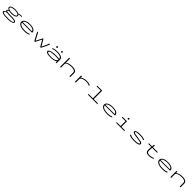

<svg xmlns="http://www.w3.org/2000/svg" viewBox="1580 -5167 9841 9841"><g transform="rotate(45 6500.0 -246.5)"><path d="M446 -160Q398 -160 355 -165Q312 -170 277 -179Q245 -167 220.5 -151.5Q196 -136 196 -122Q196 -92 281.5 -81Q367 -70 548 -70Q680 -70 754.5 -57.5Q829 -45 859.5 -22.5Q890 0 890 30Q890 70 850 102Q810 134 722 153Q634 172 488 172Q281 172 173 143Q65 114 64 54Q65 16 103 -11.5Q141 -39 199 -53Q167 -65 153 -79.5Q139 -94 139 -112Q139 -134 164 -155.5Q189 -177 229 -195Q177 -216 149 -247Q121 -278 121 -314Q121 -356 161 -390Q201 -424 274 -444Q347 -464 446 -464Q523 -464 585 -451.5Q647 -439 689 -417Q742 -441 800 -451.5Q858 -462 936 -459L945 -416Q886 -419 830.5 -413.5Q775 -408 730 -390Q772 -356 772 -314Q772 -269 731.5 -234Q691 -199 618 -179.5Q545 -160 446 -160ZM446 -207Q570 -207 644.5 -235.5Q719 -264 719 -314Q719 -345 685 -368Q651 -391 590 -404.5Q529 -418 446 -418Q368 -418 306 -404.5Q244 -391 208.5 -368Q173 -345 173 -314Q173 -283 207.5 -258.5Q242 -234 303.5 -220.5Q365 -207 446 -207ZM121 46Q121 73 168 90.5Q215 108 298.5 116.5Q382 125 490 125Q649 125 740.5 104.5Q832 84 833 37Q834 5 756.5 -9Q679 -23 510 -23Q426 -23 364.5 -27Q303 -31 260 -39Q204 -24 162.5 -2.5Q121 19 121 46Z M1547 10Q1413 10 1312.5 -18Q1212 -46 1156 -99Q1100 -152 1100 -227Q1100 -285 1132 -329.5Q1164 -374 1221.5 -404Q1279 -434 1355.5 -449Q1432 -464 1521 -464Q1625 -464 1709.5 -441Q1794 -418 1844 -372Q1894 -326 1894 -256Q1894 -248 1893 -239.5Q1892 -231 1891 -223H1160Q1162 -174 1193.5 -139Q1225 -104 1279 -81.5Q1333 -59 1402.5 -49Q1472 -39 1551 -39Q1630 -39 1702.5 -51Q1775 -63 1824 -93L1875 -61Q1817 -25 1733 -7.5Q1649 10 1547 10ZM1164 -269H1830Q1830 -320 1786.5 -352.5Q1743 -385 1670.5 -401Q1598 -417 1511 -417Q1447 -417 1387.5 -407.5Q1328 -398 1280 -379.5Q1232 -361 1201 -333.5Q1170 -306 1164 -269Z M2276 1 2035 -453H2097L2308 -62L2485 -410H2530L2731 -58Q2773 -142 2802.5 -201Q2832 -260 2850.5 -301.5Q2869 -343 2879.5 -374Q2890 -405 2895 -433L2898 -453H2965Q2931 -340 2873.5 -226.5Q2816 -113 2757 1H2701L2505 -344L2332 1Z M3440 11Q3282 11 3196 -23Q3110 -57 3110 -114Q3110 -163 3168 -197.5Q3226 -232 3327 -251Q3428 -270 3556 -270Q3593 -270 3639.5 -268Q3686 -266 3734 -263.5Q3782 -261 3824 -258Q3815 -324 3771 -357.5Q3727 -391 3653 -403.5Q3579 -416 3481 -416Q3411 -416 3343 -405Q3275 -394 3218 -367L3175 -401Q3242 -433 3320 -448Q3398 -463 3491 -463Q3610 -463 3698 -443.5Q3786 -424 3834.5 -376.5Q3883 -329 3883 -243V0H3823V-99Q3801 -67 3759.5 -45.5Q3718 -24 3664.5 -12Q3611 0 3553 5.5Q3495 11 3440 11ZM3173 -118Q3173 -91 3209.5 -72.5Q3246 -54 3309.5 -45Q3373 -36 3454 -36Q3523 -35 3587.5 -44Q3652 -53 3703.5 -73Q3755 -93 3787.5 -126.5Q3820 -160 3825 -211Q3789 -214 3743 -216.5Q3697 -219 3650.5 -221.5Q3604 -224 3568 -224Q3456 -224 3366.5 -211.5Q3277 -199 3225 -175Q3173 -151 3173 -118ZM3315 -563Q3296 -563 3282 -577Q3268 -591 3268 -610Q3268 -631 3281.5 -645Q3295 -659 3315 -659Q3335 -659 3349.5 -644.5Q3364 -630 3364 -610Q3364 -591 3349.5 -577Q3335 -563 3315 -563ZM3667 -563Q3647 -563 3633 -577Q3619 -591 3619 -610Q3619 -631 3632.5 -645Q3646 -659 3667 -659Q3686 -659 3700.5 -644.5Q3715 -630 3715 -610Q3715 -591 3700.5 -577Q3686 -563 3667 -563Z M4142 -665H4212V-658Q4206 -652 4204.5 -645Q4203 -638 4203 -621V-355Q4248 -410 4349 -437Q4450 -464 4588 -464Q4725 -464 4803.5 -417.5Q4882 -371 4882 -267V0H4822V-265Q4822 -345 4754.5 -379Q4687 -413 4565 -413Q4503 -413 4439.5 -404.5Q4376 -396 4322 -378.5Q4268 -361 4235.5 -334.5Q4203 -308 4203 -272V0H4142Z M5220 -453H5284L5280 -347Q5307 -381 5360.5 -407.5Q5414 -434 5484.5 -449Q5555 -464 5631 -464Q5709 -464 5777 -448.5Q5845 -433 5893 -409L5865 -361L5860 -352L5854 -356Q5852 -364 5846 -368Q5840 -372 5825 -379Q5735 -415 5621 -415Q5566 -415 5506.5 -404.5Q5447 -394 5395.5 -373Q5344 -352 5312.5 -319Q5281 -286 5281 -241V1H5220Z M6158 0V-50H6471V-615H6170V-665H6532V-50H6842V0Z M7547 10Q7413 10 7312.5 -18Q7212 -46 7156 -99Q7100 -152 7100 -227Q7100 -285 7132 -329.5Q7164 -374 7221.5 -404Q7279 -434 7355.5 -449Q7432 -464 7521 -464Q7625 -464 7709.5 -441Q7794 -418 7844 -372Q7894 -326 7894 -256Q7894 -248 7893 -239.5Q7892 -231 7891 -223H7160Q7162 -174 7193.5 -139Q7225 -104 7279 -81.5Q7333 -59 7402.5 -49Q7472 -39 7551 -39Q7630 -39 7702.5 -51Q7775 -63 7824 -93L7875 -61Q7817 -25 7733 -7.5Q7649 10 7547 10ZM7164 -269H7830Q7830 -320 7786.5 -352.5Q7743 -385 7670.5 -401Q7598 -417 7511 -417Q7447 -417 7387.5 -407.5Q7328 -398 7280 -379.5Q7232 -361 7201 -333.5Q7170 -306 7164 -269Z M8205 0V-50H8481V-402H8217V-453H8542V-50H8797V0ZM8505 -553Q8486 -553 8472 -567Q8458 -581 8458 -600Q8458 -621 8471.5 -635Q8485 -649 8505 -649Q8525 -649 8539.5 -634.5Q8554 -620 8554 -600Q8554 -581 8539.5 -567Q8525 -553 8505 -553Z M9504 10Q9415 10 9349.5 2Q9284 -6 9231.5 -23.5Q9179 -41 9127 -69L9172 -111L9180 -118L9184 -113Q9184 -104 9190 -101Q9196 -98 9211 -91Q9264 -64 9332.5 -52Q9401 -40 9507 -40Q9648 -40 9727 -62Q9806 -84 9806 -123Q9806 -150 9777 -164Q9748 -178 9683.5 -188Q9619 -198 9512 -212Q9396 -228 9319 -243.5Q9242 -259 9204 -283Q9166 -307 9166 -348Q9166 -400 9249.5 -432Q9333 -464 9494 -464Q9587 -463 9649 -455.5Q9711 -448 9756.5 -433Q9802 -418 9845 -395L9800 -360L9792 -354L9788 -359Q9788 -367 9781 -369Q9774 -371 9759 -378Q9666 -414 9498 -414Q9370 -414 9299 -397.5Q9228 -381 9228 -350Q9228 -312 9308 -295Q9388 -278 9548 -258Q9665 -243 9735 -227Q9805 -211 9836.5 -187.5Q9868 -164 9868 -127Q9868 -63 9780.5 -26.5Q9693 10 9504 10Z M10132 -453H10357L10366 -574L10434 -583L10444 -585L10445 -578Q10440 -571 10435 -563.5Q10430 -556 10428 -539L10416 -453H10770V-403H10414L10402 -243Q10395 -168 10411 -122.5Q10427 -77 10471.5 -57Q10516 -37 10595 -38Q10658 -39 10719 -54.5Q10780 -70 10845 -96L10865 -50Q10796 -25 10727 -6.5Q10658 12 10580 12Q10476 12 10422.5 -16.5Q10369 -45 10352 -102.5Q10335 -160 10342 -248L10353 -403H10132Z M11547 10Q11413 10 11312.5 -18Q11212 -46 11156 -99Q11100 -152 11100 -227Q11100 -285 11132 -329.5Q11164 -374 11221.5 -404Q11279 -434 11355.5 -449Q11432 -464 11521 -464Q11625 -464 11709.5 -441Q11794 -418 11844 -372Q11894 -326 11894 -256Q11894 -248 11893 -239.5Q11892 -231 11891 -223H11160Q11162 -174 11193.5 -139Q11225 -104 11279 -81.5Q11333 -59 11402.5 -49Q11472 -39 11551 -39Q11630 -39 11702.5 -51Q11775 -63 11824 -93L11875 -61Q11817 -25 11733 -7.5Q11649 10 11547 10ZM11164 -269H11830Q11830 -320 11786.5 -352.5Q11743 -385 11670.5 -401Q11598 -417 11511 -417Q11447 -417 11387.5 -407.5Q11328 -398 11280 -379.5Q11232 -361 11201 -333.5Q11170 -306 11164 -269Z M12132 0V-453H12193V-355Q12235 -402 12333.5 -433.5Q12432 -465 12577 -464Q12663 -464 12730.5 -443.5Q12798 -423 12836 -378.5Q12874 -334 12874 -262V0H12814V-260Q12814 -348 12745.5 -380.5Q12677 -413 12550 -413Q12449 -412 12368 -394Q12287 -376 12240 -343Q12193 -310 12193 -267V0Z"/></g></svg>

Font: Inconsolata UltraExpanded Light
Style: Regular
Weight: 300
Width: 9
Monospace: yes
Designer: Raph Levien, Cyreal, Brenton Simpson
Foundry: Raph Levien, Cyreal, Google
Version: Version 3.001; ttfautohint (v1.8.2.53-6de2)